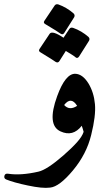

<svg xmlns="http://www.w3.org/2000/svg" viewBox="-108 -662 528 916"><path d="M165 -204Q204 -311 251 -310Q286 -309 314 -264Q340 -221 345 -165Q350 -110 327 -18Q305 73 240 151Q175 229 131 233Q95 238 25 223Q-9 216 -35.5 208.5Q-62 201 -79 194Q-90 189 -87 177Q-84 164 -68 167Q-8 176 75 157Q116 148 195 79Q235 44 259.5 16.5Q284 -11 291 -33Q290 -38 287.5 -45.5Q285 -53 282 -62Q240 -8 181 -35Q114 -65 165 -204ZM260 -157Q231 -204 198 -161Q223 -133 260 -157ZM223 -524Q229 -533 241 -529Q261 -522 279.5 -511Q298 -500 314 -486Q322 -478 317 -468L269 -392Q261 -381 252 -389Q248 -393 236 -400.5Q224 -408 206 -419L175 -370Q168 -360 157 -367Q152 -371 133.5 -382.5Q115 -394 84 -413Q74 -419 81 -429L129 -501Q141 -518 195 -482ZM153 -636Q159 -644 170 -641Q190 -634 208.5 -623Q227 -612 243 -598Q251 -590 246 -580L198 -504Q191 -494 180 -502Q170 -510 108 -547Q97 -553 104 -563Z"/></svg>

Font: Amiri
Style: Bold
Weight: 700
Designer: Khaled Hosny
Version: Version 0.113